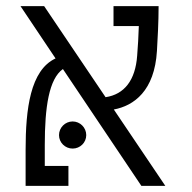

<svg xmlns="http://www.w3.org/2000/svg" viewBox="-20 -606 626 626"><path d="M440.9 0H519L351.1 -249C416.5 -261.2 483.9 -309.6 491.7 -439.9C494.1 -481 497.1 -534.2 497.1 -585.9H350.1V-521H432.6C431.6 -488.3 429.7 -455.1 427.2 -424.3C421.4 -344.7 385.7 -298.3 324.2 -289.1L124 -585.9H46.9L161.1 -415.5C78.6 -377 63.5 -250 63.5 -117.7V0H203.1V-64.9H126V-133.3C126 -256.8 139.6 -348.6 185.1 -380.9ZM216.8 -121.6C241.2 -121.6 261.2 -141.1 261.2 -165.5C261.2 -189.9 241.2 -210 216.8 -210C192.4 -210 172.4 -189.9 172.4 -165.5C172.4 -141.1 192.4 -121.6 216.8 -121.6Z"/></svg>

Font: Cascadia Code Light
Style: Regular
Weight: 300
Monospace: yes
Designer: Aaron Bell
Foundry: Saja Typeworks
Version: Version 2404.023